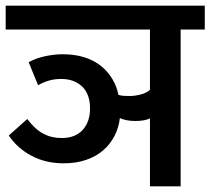

<svg xmlns="http://www.w3.org/2000/svg" viewBox="-30 -656 741 676"><path d="M287 -274Q287 -325 259 -351.5Q231 -378 186 -378Q162 -378 143 -372.5Q124 -367 104 -356L71 -437Q96 -451 128.5 -458Q161 -465 190 -465Q234 -465 268 -454Q302 -443 326 -423.5Q350 -404 365.5 -378Q381 -352 387 -322Q397 -319 406 -318.5Q415 -318 427 -318Q445 -318 466 -323.5Q487 -329 498 -340V-552H-10V-636H691V-552H606V0H498V-239Q490 -235 476.5 -232.5Q463 -230 447 -230Q431 -230 417.5 -232.5Q404 -235 392 -240Q388 -206 373 -177Q358 -148 333 -126.5Q308 -105 273 -93Q238 -81 194 -81Q130 -81 80 -108Q30 -135 1 -179L66 -237Q93 -201 122 -185.5Q151 -170 187 -170Q235 -170 261 -198.5Q287 -227 287 -274Z"/></svg>

Font: Ek Mukta SemiBold
Style: Regular
Weight: 600
Designer: Girish Dalvi and Yashodeep Gholap
Foundry: Ek Type
Version: Version 2.538;PS 1.002;hotconv 16.6.51;makeotf.lib2.5.65220;